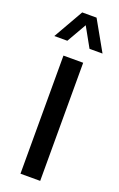

<svg xmlns="http://www.w3.org/2000/svg" viewBox="-159 -765 501 805"><g transform="rotate(20 91.5 -362.0)"><path d="M48 0V-527H136V0ZM-16 -591 60 -724H124L199 -591H141L73 -713H112L42 -591Z"/></g></svg>

Font: Archivo ExtraCondensed Medium
Style: Regular
Weight: 500
Width: 2
Designer: Hector Gatti
Foundry: Omnibus-Type
Version: Version 2.001